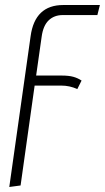

<svg xmlns="http://www.w3.org/2000/svg" viewBox="-20 -542 418 765"><path d="M146 -396 124 -241H225Q254 -241 272 -236Q290 -231 305 -221L288 -187Q258 -201 224 -201H118L62 197L17 203L102 -398Q119 -522 232 -522H378L368 -482H230Q196 -482 174 -461Q152 -440 146 -396Z"/></svg>

Font: Fira Sans Extra Condensed ExtraLight
Style: Italic
Weight: 275
Width: 3
Italic angle: -8°
Designer: Carrois Corporate & Edenspiekermann AG
Foundry: Carrois Corporate GbR & Edenspiekermann AG
Version: Version 4.203